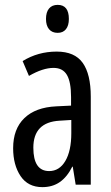

<svg xmlns="http://www.w3.org/2000/svg" viewBox="-20 -759 456 789"><path d="M353 -362V0H291L279 -74H277Q256 -32 226 -11Q196 10 154 10Q95 10 64.5 -35.5Q34 -81 34 -150Q34 -229 80 -273.5Q126 -318 211 -322L272 -325V-360Q272 -422 255 -451Q238 -480 200 -480Q156 -480 99 -447L73 -508Q136 -547 213 -547Q287 -547 320 -500.5Q353 -454 353 -362ZM225 -263Q117 -257 117 -152Q117 -56 182 -56Q224 -56 248.5 -97.5Q273 -139 273 -212V-266ZM263 -681Q263 -654 251 -639Q239 -624 217 -624Q194 -624 181.5 -639Q169 -654 169 -681Q169 -709 181.5 -724Q194 -739 217 -739Q263 -739 263 -681Z"/></svg>

Font: Noto Sans UI Cond
Style: Regular
Weight: 400
Width: 3
Designer: Monotype Design Team
Foundry: Monotype Imaging Inc.
Version: Version 1.001